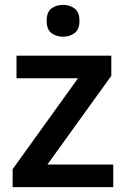

<svg xmlns="http://www.w3.org/2000/svg" viewBox="-20 -770 520 790"><path d="M446 0H32V-74L301 -448H48V-541H438V-458L175 -93H446ZM240 -750Q267 -750 287 -735Q307 -720 307 -684Q307 -649 287 -634Q267 -619 240 -619Q211 -619 191.5 -634Q172 -649 172 -684Q172 -720 191.5 -735Q211 -750 240 -750Z"/></svg>

Font: Noto Sans Sundanese SemiBold
Style: Regular
Weight: 600
Version: Version 2.003